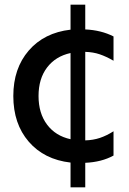

<svg xmlns="http://www.w3.org/2000/svg" viewBox="-20 -685 552 822"><path d="M282 11Q169 -2 103 -78.5Q37 -155 37 -274Q37 -392 103 -468.5Q169 -545 282 -558V-665H345V-559Q413 -556 466 -529V-425Q435 -443 407 -452.5Q379 -462 345 -463V-84Q379 -85 407.5 -94.5Q436 -104 466 -123V-19Q415 9 345 12V117H282ZM282 -89V-458Q218 -444 181.5 -396Q145 -348 145 -274Q145 -200 181.5 -151.5Q218 -103 282 -89Z"/></svg>

Font: Application Medium
Style: Regular
Weight: 500
Designer: Wei Huang
Foundry: Wei Huang
Version: Version 0.012